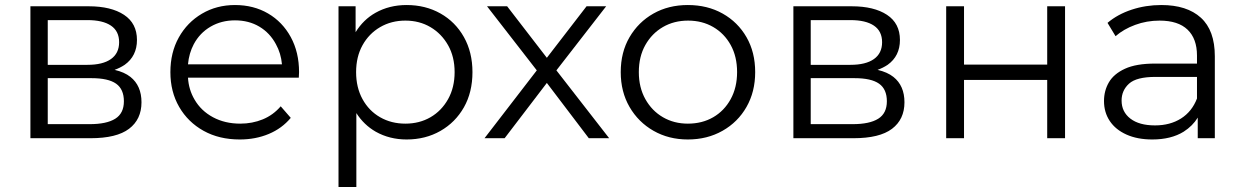

<svg xmlns="http://www.w3.org/2000/svg" viewBox="-20 -550 4942 764"><path d="M170 -292H328Q389 -292 421.5 -315Q454 -338 454 -382Q454 -426 421.5 -448Q389 -470 328 -470H170ZM170 -56H337Q404 -56 438.5 -77.5Q473 -99 473 -147Q473 -195 442 -217Q411 -239 344 -239H170ZM101 0V-525H333Q422 -525 473.5 -491Q525 -457 525 -391Q525 -327 476 -292Q458 -280 436 -272Q475 -263 499 -244Q543 -209 543 -143Q543 -75 493.5 -37.5Q444 0 340 0Z M934 5Q852 5 790 -29.5Q728 -64 693 -124.5Q658 -185 658 -263Q658 -341 691.5 -401Q725 -461 783.5 -495.5Q842 -530 915 -530Q989 -530 1046.5 -496.5Q1104 -463 1137 -402.5Q1170 -342 1170 -263Q1170 -258 1169.5 -252.5Q1169 -247 1169 -241H728Q731 -193 754 -154Q780 -109 827.5 -83.5Q875 -58 936 -58Q984 -58 1025.5 -75Q1067 -92 1097 -127L1137 -81Q1102 -39 1049.5 -17Q997 5 934 5ZM1102 -294Q1098 -338 1078 -374Q1054 -419 1012 -444Q970 -469 915 -469Q861 -469 818 -444Q775 -419 751 -374Q732 -338 728 -294Z M1492.5 -83.5Q1537 -58 1593 -58Q1649 -58 1693 -83.5Q1737 -109 1763 -155.5Q1789 -202 1789 -263Q1789 -324 1763 -370Q1737 -416 1693 -442Q1649 -468 1593 -468Q1537 -468 1492.5 -442Q1448 -416 1422.5 -370Q1397 -324 1397 -263Q1397 -202 1422.5 -155.5Q1448 -109 1492.5 -83.5ZM1327 194V-525H1395V-422Q1426 -472 1474 -499Q1529 -530 1598 -530Q1673 -530 1732.5 -496.5Q1792 -463 1826 -402.5Q1860 -342 1860 -263Q1860 -183 1826 -123Q1792 -63 1732.5 -29Q1673 5 1598 5Q1530 5 1475 -26Q1428 -53 1398 -100V194Z M2156 -220 1988 0H1908L2116 -270L1918 -525H1998L2156 -320L2314 -525H2392L2194 -270L2404 0H2323Z M2717 -58Q2774 -58 2818 -83.5Q2862 -109 2887.5 -155.5Q2913 -202 2913 -263Q2913 -325 2887.5 -371Q2862 -417 2818 -442.5Q2774 -468 2718 -468Q2662 -468 2618 -442.5Q2574 -417 2548 -371Q2522 -325 2522 -263Q2522 -202 2548 -155.5Q2574 -109 2618 -83.5Q2662 -58 2717 -58ZM2717 5Q2641 5 2580.5 -29.5Q2520 -64 2485 -124.5Q2450 -185 2450 -263Q2450 -342 2485 -402Q2520 -462 2580 -496Q2640 -530 2717 -530Q2795 -530 2855.5 -496Q2916 -462 2950.5 -402Q2985 -342 2985 -263Q2985 -185 2950.5 -124.5Q2916 -64 2855 -29.5Q2794 5 2717 5Z M3206 -292H3364Q3425 -292 3457.5 -315Q3490 -338 3490 -382Q3490 -426 3457.5 -448Q3425 -470 3364 -470H3206ZM3206 -56H3373Q3440 -56 3474.5 -77.5Q3509 -99 3509 -147Q3509 -195 3478 -217Q3447 -239 3380 -239H3206ZM3137 0V-525H3369Q3458 -525 3509.5 -491Q3561 -457 3561 -391Q3561 -327 3512 -292Q3494 -280 3472 -272Q3511 -263 3535 -244Q3579 -209 3579 -143Q3579 -75 3529.5 -37.5Q3480 0 3376 0Z M3745 0V-525H3816V-293H4147V-525H4218V0H4147V-232H3816V0Z M4565 5Q4506 5 4462.5 -14.5Q4419 -34 4396 -68.5Q4373 -103 4373 -148Q4373 -189 4392.5 -222.5Q4412 -256 4456.5 -276.5Q4501 -297 4576 -297H4743V-329Q4743 -396 4705.5 -432Q4668 -468 4594 -468Q4543 -468 4497 -451Q4451 -434 4419 -406L4387 -459Q4427 -493 4483 -511.5Q4539 -530 4601 -530Q4703 -530 4758.5 -479.5Q4814 -429 4814 -326V0H4746V-82Q4726 -49 4690 -26Q4640 5 4565 5ZM4743 -244H4578Q4502 -244 4472.5 -217Q4443 -190 4443 -150Q4443 -105 4478 -78Q4513 -51 4576 -51Q4636 -51 4679.5 -78.5Q4723 -106 4743 -158Z"/></svg>

Font: Modern
Style: Small
Weight: 400
Designer: Julieta Ulanovsky
Foundry: Julieta Ulanovsky
Version: Version 8.000